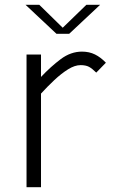

<svg xmlns="http://www.w3.org/2000/svg" viewBox="-20 -776 484 796"><path d="M90 0V-550H150V-457Q190.5 -500 232 -531Q273.5 -562 320 -562Q350 -562 373.8 -550.2Q397.5 -538.5 419 -516L379 -475Q362 -492 348.8 -499Q335.5 -506 314 -506Q290 -506 262 -488.5Q234 -471 205.2 -444Q176.5 -417 150 -388V0ZM86 -756H143L240 -661L338 -756H395L267 -636H214Z"/></svg>

Font: Junction Light
Style: Regular
Weight: 300
Designer: Caroline Hadilaksono
Foundry: Caroline Hadilaksono, Tyler Finck, The League of Moveable Type
Version: Version 2.000; ttfautohint (v1.8.3)